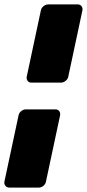

<svg xmlns="http://www.w3.org/2000/svg" viewBox="-24 -849 394 869"><path d="M118 -475Q107 -475 101 -483Q95 -491 97 -502L161 -802Q163 -813 173 -821Q183 -829 194 -829H328Q339 -829 345 -821Q351 -813 349 -802L285 -502Q283 -491 273 -483Q263 -475 252 -475ZM18 0Q7 0 0.5 -8Q-6 -16 -4 -27L60 -327Q62 -338 72 -346Q82 -354 93 -354H227Q238 -354 244 -346Q250 -338 248 -327L184 -27Q182 -16 172.5 -8Q163 0 152 0Z"/></svg>

Font: Rubik Black
Style: Italic
Weight: 900
Italic angle: -12°
Designer: Hubert and Fischer
Foundry: Hubert and Fischer
Version: Version 2.300;gftools[0.9.30]